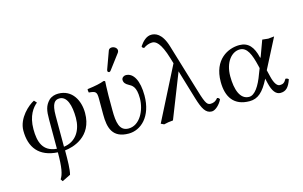

<svg xmlns="http://www.w3.org/2000/svg" viewBox="-109 -988 2393 1516"><g transform="rotate(-15 1088.0 -230.0)"><path d="M317 8C383 2 546 -42 546 -237C546 -339 494 -439 380 -439C354 -439 325 -432 303 -411C265 -372 258 -333 258 -260V-21C144 -31 119 -115 119 -218C119 -328 165 -386 200 -414L181 -435C135 -413 39 -330 39 -227C39 -90 106 -1 258 8C258 132 247 185 224 220L236 238L305 204C316 162 317 93 317 8ZM466 -218C466 -118 417 -35 316 -22V-276C316 -377 342 -400 380 -400C441 -400 466 -321 466 -218Z M760 -321C760 -371 764 -435 764 -435C764 -439 759 -442 751 -442C723 -431 683 -422 614 -413C612 -407 614 -391 616 -385C671 -380 681 -374 681 -317V-187C681 -80 704 10 838 10C936 10 1035 -75 1035 -249C1035 -369 996 -442 933 -442C916 -442 899 -429 899 -412C899 -389 913 -375 933 -364C962 -348 994 -333 994 -237C994 -139 939 -29 847 -29C772 -29 760 -102 760 -203ZM883 -682C870 -682 859 -676 855 -665L803 -522C802 -519 801 -515 801 -512C801 -505 807 -499 815 -499C819 -499 824 -503 827 -507L919 -629C923 -634 925 -642 925 -647C925 -667 903 -682 883 -682Z M1603 -65C1600 -74 1594 -79 1583 -81C1562 -55 1542 -50 1521 -50C1489 -50 1477 -82 1438 -214L1331 -569C1296 -687 1240 -698 1210 -698C1171 -698 1139 -667 1113 -629C1115 -616 1123 -614 1130 -612C1150 -627 1176 -637 1201 -637C1229 -637 1268 -616 1309 -478L1322 -435L1101 0L1126 12C1149 6 1174 2 1201 0L1344 -363L1415 -126C1443 -33 1467 11 1517 11C1546 11 1585 -26 1603 -65Z M2019 -191 2144 -434C2131 -434 2110 -429 2095 -429C2080 -429 2062 -434 2047 -434L2000 -306H1999C1997 -298 1995 -294 1993 -304C1973 -391 1934 -439 1860 -439C1769 -439 1644 -380 1644 -196C1644 -72 1698 10 1826 10C1894 10 1940 -31 1990 -130L1999 -91C2015 -23 2041 10 2078 10C2122 10 2147 -14 2169 -77C2163 -84 2156 -88 2144 -88C2127 -58 2114 -51 2089 -51C2066 -51 2046 -80 2033 -133ZM1969 -222 1953 -181C1919 -86 1877 -24 1831 -24C1757 -24 1728 -111 1728 -219C1728 -334 1788 -405 1855 -405C1915 -405 1941 -339 1964 -243Z"/></g></svg>

Font: Libertinus Math
Style: Regular
Weight: 400
Designer: Philipp H. Poll, Khaled Hosny
Foundry: Caleb Maclennan
Version: Version 7.050;RELEASE